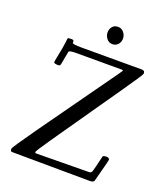

<svg xmlns="http://www.w3.org/2000/svg" viewBox="-152 -942 903 1050"><g transform="rotate(20 299.5 -416.5)"><path d="M354.7 -739Q334.5 -739 321.7 -755.2Q308.8 -771.5 308.8 -791.3Q308.8 -811 320.6 -825Q332.3 -838.9 353.3 -838.9Q374.3 -838.9 387.1 -822.6Q399.9 -806.4 399.9 -786.9Q399.9 -767.3 387.5 -753.2Q375 -739 354.7 -739ZM496.1 6.1 43 2.9Q36.4 2.9 34.2 -0.7Q32 -4.4 32 -12.7Q32 -21 124.3 -151.2Q216.6 -281.5 325.6 -433.5Q434.6 -585.4 444.9 -600.8Q455.3 -616.2 456.5 -618Q457.8 -619.9 457.9 -620.1Q458 -620.4 458.6 -621.7Q459.2 -623 458.9 -623.3Q458.5 -623.5 458.3 -624.4Q458 -625.2 456.8 -625.4Q455.6 -625.5 454 -625.7Q452.4 -626 450 -626H185.1Q145.3 -626 143.6 -616.9Q141.8 -607.9 138.5 -590Q135.3 -572 132.7 -558.2Q130.1 -544.4 129.4 -541.3Q128.7 -538.1 127.9 -536.1Q126.2 -531 118.9 -530H114Q90.1 -530 90.1 -540Q90.1 -542.7 94.7 -564.9Q109.4 -635.5 111.7 -659.3Q114 -683.1 115.1 -685.1Q116.2 -687 119.1 -688Q122.6 -689 136.2 -689Q149.9 -689 149.9 -680.9V-672.1Q149.9 -664.1 204.1 -664.1H552Q562.5 -664.1 567.3 -660.3Q572 -656.5 572 -646Q572 -639.2 490.2 -521.6Q408.4 -404.1 404.7 -398.6Q400.9 -393.1 394.9 -384.5Q388.9 -376 373.8 -354Q358.6 -332 321.7 -278.8Q284.7 -225.6 260.1 -190.3Q235.6 -155 211.4 -119.6Q162.1 -48.1 161.5 -41.5Q160.9 -34.9 168.9 -34.9L476.1 -38.1Q487.8 -38.1 492.3 -51.4Q496.8 -64.7 514.9 -142.1Q516.8 -149.9 535.4 -149.9Q554 -149.9 554 -137Q554 -132.8 538.8 -75.7Q523.7 -18.6 520.6 -6.2Q517.6 6.1 496.1 6.1Z"/></g></svg>

Font: Fanwood Text
Style: Italic
Weight: 400
Italic angle: -9°
Version: Version 1.101